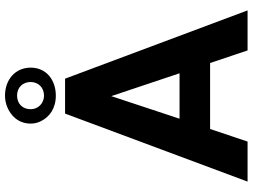

<svg xmlns="http://www.w3.org/2000/svg" viewBox="-138 -846 985 748"><g transform="rotate(-90 354.0 -472.5)"><path d="M20 0H176L225 -146H482L531 0H687L421 -711H285ZM246 -845C246 -831 249 -818 255 -806C271 -772 305 -747 355 -747C416 -747 464 -784 464 -845C464 -906 416 -945 355 -945C340 -945 325 -942 312 -937C277 -923 246 -893 246 -845ZM265 -265 353 -531 442 -265ZM302 -845C302 -876 323 -898 355 -898C387 -898 408 -876 408 -845C408 -815 386 -793 355 -793C325 -793 302 -816 302 -845Z"/></g></svg>

Font: Asimov Pro
Style: Bd
Weight: 700
Designer: Google
Version: Version 2.000980; 2014